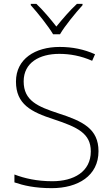

<svg xmlns="http://www.w3.org/2000/svg" viewBox="-20 -968 584 998"><path d="M256 -790H292C316 -832 372 -900 409 -941V-948H380C343 -914 303 -867 273 -830C244 -867 205 -914 169 -948H140V-941C177 -900 231 -832 256 -790ZM492 -182C492 -299 410 -338 283 -379C177 -414 103 -444 103 -545C103 -643 186 -688 288 -688C343 -688 400 -678 459 -652L474 -686C416 -712 356 -724 290 -724C163 -724 63 -662 63 -544C63 -426 142 -386 259 -348C383 -307 452 -275 452 -181C452 -75 363 -26 252 -26C172 -26 107 -41 55 -61V-20C102 -4 160 10 249 10C385 10 492 -54 492 -182Z"/></svg>

Font: Noto Sans Myanmar ExtraLight
Style: Regular
Weight: 200
Designer: Monotype Design Team
Foundry: Monotype Imaging Inc.
Version: Version 2.107